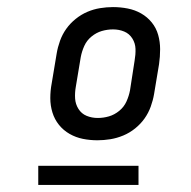

<svg xmlns="http://www.w3.org/2000/svg" viewBox="-20 -713 540 542"><path d="M255 -317Q234 -317 214 -321Q194 -325 176.5 -335Q159 -345 146.5 -360.5Q134 -376 128 -395.5Q122 -415 122 -436Q122 -457 126 -478L140 -562Q143 -580 149.5 -598Q156 -616 167 -631.5Q178 -647 193.5 -659.5Q209 -672 226.5 -679.5Q244 -687 262.5 -690Q281 -693 299 -693Q320 -693 340.5 -689Q361 -685 378.5 -675Q396 -665 408.5 -649.5Q421 -634 426.5 -614.5Q432 -595 432 -574Q432 -553 429 -532L415 -448Q412 -430 405.5 -412Q399 -394 388 -378.5Q377 -363 361.5 -350.5Q346 -338 328 -330.5Q310 -323 291.5 -320Q273 -317 255 -317ZM256 -380Q272 -380 287.5 -384.5Q303 -389 316.5 -400Q330 -411 337 -426.5Q344 -442 347 -458L360 -542Q363 -559 362.5 -575Q362 -591 353.5 -604.5Q345 -618 330.5 -624Q316 -630 299 -630Q283 -630 267.5 -625.5Q252 -621 238.5 -610Q225 -599 218 -583.5Q211 -568 208 -552L194 -468Q191 -451 192 -435Q193 -419 201.5 -405.5Q210 -392 224.5 -386Q239 -380 256 -380ZM371 -191H88V-245H371Z"/></svg>

Font: Iosevka Term Curly Oblique
Style: Regular
Weight: 400
Italic angle: -9°
Designer: Belleve Invis
Foundry: Belleve Invis
Version: Version 32.3.0